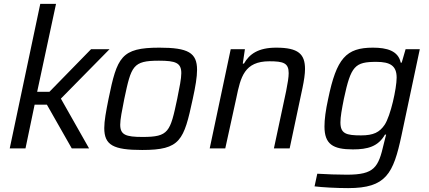

<svg xmlns="http://www.w3.org/2000/svg" viewBox="-20 -763 2207 987"><path d="M187 -743 30 0H111L158 -225H221L349 0H438L293 -256L543 -510H448L234 -291H171L268 -743Z M711 8C908 8 925 -41 971 -255C985 -319 993 -367 993 -404C993 -492 947 -518 799 -518C602 -518 582 -469 538 -255C525 -190 516 -142 516 -105C516 -17 562 8 711 8ZM713 -59C626 -59 598 -70 598 -122C598 -151 607 -193 619 -255C655 -424 662 -451 797 -451C883 -451 912 -440 912 -387C912 -358 903 -315 891 -255C855 -85 848 -59 713 -59Z M1166 -510 1058 0H1138L1195 -260C1217 -367 1236 -448 1365 -448C1437 -448 1464 -439 1464 -387C1464 -366 1459 -335 1451 -295L1388 0H1469L1535 -311C1543 -349 1548 -383 1548 -408C1548 -485 1514 -518 1400 -518C1307 -518 1262 -485 1234 -436H1228L1239 -510Z M1770 204C1965 204 2002 130 2044 -67L2138 -510H2065L2045 -441H2040C2027 -502 1969 -518 1897 -518C1759 -518 1710 -463 1667 -255C1654 -196 1648 -149 1648 -113C1648 -22 1691 5 1794 5C1871 5 1924 -10 1959 -71H1965C1963 -66 1958 -42 1953 -24C1925 98 1905 135 1763 135C1718 135 1658 133 1611 130L1597 195C1637 200 1709 204 1770 204ZM1836 -67C1759 -67 1730 -76 1730 -134C1730 -162 1737 -201 1748 -256C1784 -424 1804 -445 1915 -445C1987 -445 2019 -424 2019 -364C2019 -309 1988 -167 1957 -121C1931 -83 1900 -67 1836 -67Z"/></svg>

Font: Saira UNSAM
Style: Italic
Weight: 400
Italic angle: -12°
Designer: Hector Gatti with collaboration of the Omnibus-Type team
Foundry: Omnibus-Type
Version: Version 0.072;PS 000.072;hotconv 1.0.88;makeotf.lib2.5.64775